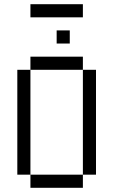

<svg xmlns="http://www.w3.org/2000/svg" viewBox="-20 -895 540 915"><path d="M312.5 -687.5V-750H250V-687.5ZM375 -812.5V-875H125V-812.5ZM125 -62.5V0H375V-62.5ZM125 -62.5Q125 -62.5 125 -562.5H62.5Q62.5 -562.5 62.5 -62.5ZM375 -62.5H437.5Q437.5 -62.5 437.5 -562.5H375Q375 -562.5 375 -62.5ZM125 -562.5H375V-625H125Z"/></svg>

Font: BFUnifontExMono
Style: Regular
Weight: 500
Version: Version 15.0.06